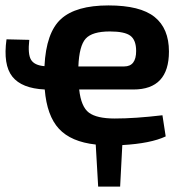

<svg xmlns="http://www.w3.org/2000/svg" viewBox="-21 -524 685 708"><path d="M578 -99 590 -21Q535 5 430 11L422 164H341L332 9Q241 -1 196.5 -49Q152 -97 144 -194Q59 -198 24.5 -241.5Q-10 -285 3 -379L87 -377Q81 -324 93.5 -303.5Q106 -283 143 -280Q149 -404 204 -454Q259 -504 379 -504Q496 -504 549 -461.5Q602 -419 602 -334Q602 -194 471 -194H271Q278 -130 307 -108.5Q336 -87 402 -87Q477 -87 578 -99ZM384 -408Q319 -408 295 -381.5Q271 -355 268 -279H437Q481 -279 481 -336Q481 -376 460 -392Q439 -408 384 -408Z"/></svg>

Font: Exo 2 Semi Bold
Style: Regular
Weight: 600
Designer: Natanael Gama
Version: Version 1.001;PS 001.001;hotconv 1.0.88;makeotf.lib2.5.64775